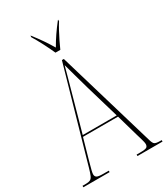

<svg xmlns="http://www.w3.org/2000/svg" viewBox="-226 -1032 993 1134"><g transform="rotate(-30 270.0 -465.5)"><path d="M-3 0V-10H21Q39 -10 49.5 -15Q60 -20 67 -35.5Q74 -51 83 -83L263 -714H276L473 -49Q480 -23 489.5 -16.5Q499 -10 527 -10H537V0H366V-10H391Q426 -10 435 -16.5Q444 -23 444 -38Q444 -48 437 -71.5Q430 -95 425 -112L383 -259H144L106 -125Q103 -113 98 -95.5Q93 -78 89 -61.5Q85 -45 85 -37Q85 -23 95 -16.5Q105 -10 139 -10H176V0ZM148 -269H380L313 -497Q296 -558 283.5 -602Q271 -646 262 -680Q256 -655 245.5 -619.5Q235 -584 224 -542ZM252 -771Q237 -805 214.5 -848.5Q192 -892 174 -921V-931H176Q205 -894 226.5 -862.5Q248 -831 269 -796Q289 -831 310.5 -862.5Q332 -894 361 -931H363V-921Q350 -901 336 -875Q322 -849 308.5 -821.5Q295 -794 285 -771Z"/></g></svg>

Font: Noto Serif Display Condensed Thin
Style: Regular
Weight: 100
Width: 3
Designer: Monotype Design Team
Foundry: Monotype Imaging Inc.
Version: Version 2.009